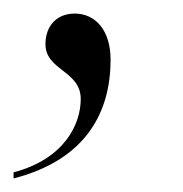

<svg xmlns="http://www.w3.org/2000/svg" viewBox="-50 -120 270 283"><path d="M-30 134V143C79 115 113 43 113 -32C113 -75 91 -100 60 -100C33 -100 17 -81 17 -55C17 -16 69 -16 69 26C69 62 46 114 -30 134Z"/></svg>

Font: Noto Serif Display SemiCondensed Light
Style: Italic
Weight: 300
Width: 4
Italic angle: -12°
Designer: Monotype Design Team
Foundry: Monotype Imaging Inc.
Version: Version 2.009